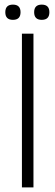

<svg xmlns="http://www.w3.org/2000/svg" viewBox="-20 -812 240 832"><path d="M161 -726Q128 -726 128 -759Q128 -792 161 -792Q194 -792 194 -759Q194 -726 161 -726ZM36 -726Q3 -726 3 -759Q3 -792 36 -792Q69 -792 69 -759Q69 -726 36 -726ZM75 -666H125V0H75Z"/></svg>

Font: Khand Light
Style: Regular
Weight: 300
Designer: Devanagari: Sanchit Sawaria, Jyotish Sonowal; Latin: Satya Rajpurohit
Foundry: Indian Type Foundry
Version: Version 1.101;PS 1.0;hotconv 1.0.78;makeotf.lib2.5.61930; tt